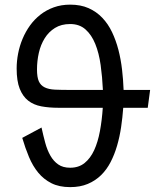

<svg xmlns="http://www.w3.org/2000/svg" viewBox="-20 -778 690 807"><path d="M154.5 -242Q162 -208 170.2 -177.5Q178.5 -147 191.8 -123.8Q205 -100.5 224.8 -86.8Q244.5 -73 275 -73Q311 -73 335.5 -92.8Q360 -112.5 375.8 -146.8Q391.5 -181 400 -226.8Q408.5 -272.5 412 -325H225Q186 -325 153.8 -331Q121.5 -337 98.5 -355Q75.5 -373 62.8 -405.2Q50 -437.5 50 -490Q50 -521 56.2 -553.2Q62.5 -585.5 75 -615.2Q87.5 -645 106.2 -671Q125 -697 150 -716.5Q175 -736 206.2 -747.2Q237.5 -758.5 275 -758.5Q319 -758.5 352.2 -743.8Q385.5 -729 410 -703.2Q434.5 -677.5 451 -642.8Q467.5 -608 477.8 -568.2Q488 -528.5 493 -485.5Q498 -442.5 499.5 -400H611L601 -325H498Q495 -284 489 -243.5Q483 -203 472.2 -166Q461.5 -129 445 -97Q428.5 -65 404.8 -41.8Q381 -18.5 349 -5Q317 8.5 275 8.5Q228.5 8.5 196 -8Q163.5 -24.5 140.5 -52.5Q117.5 -80.5 101.8 -118.2Q86 -156 73.5 -198.5ZM275 -677Q237.5 -677 211 -660.5Q184.5 -644 167.8 -617Q151 -590 143.2 -555.8Q135.5 -521.5 135.5 -486Q135.5 -453.5 143.2 -436.2Q151 -419 167.8 -410.8Q184.5 -402.5 211 -401.2Q237.5 -400 275 -400H412.5Q410 -454.5 403 -504.8Q396 -555 380.5 -593.2Q365 -631.5 339.5 -654.2Q314 -677 275 -677Z"/></svg>

Font: B612 Mono
Style: Regular
Weight: 400
Version: Version 1.005